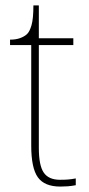

<svg xmlns="http://www.w3.org/2000/svg" viewBox="-20 -677 326 707"><path d="M202 10Q144 10 119.5 -24Q95 -58 95 -141V-511H17V-531Q38 -531 53.5 -536.5Q69 -542 79 -551Q89 -560 96 -584Q103 -608 103 -657H123V-536H250V-511H123V-132Q123 -68 141 -41.5Q159 -15 201 -15Q218 -15 230.5 -16Q243 -17 259 -20V5Q243 8 229.5 9Q216 10 202 10Z"/></svg>

Font: Noto Serif Gujarati Thin
Style: Regular
Weight: 250
Version: Version 2.102